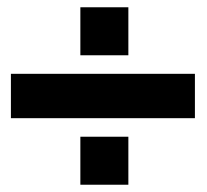

<svg xmlns="http://www.w3.org/2000/svg" viewBox="-20 -554 570 528"><path d="M201 -402H333V-534H201ZM10 -229H516V-351H10ZM201 -46H333V-178H201Z"/></svg>

Font: TitilliumText22L
Style: 999 wt
Weight: 900
Designer: Campivisivi
Foundry: Campivisivi
Version: 1.000